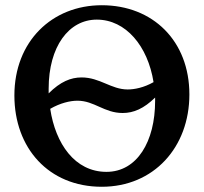

<svg xmlns="http://www.w3.org/2000/svg" viewBox="-20 -705 779 734"><path d="M369 -685C179 -685 35 -547 35 -340C35 -139 166 9 369 9C568 9 704 -142 704 -344C704 -548 565 -685 369 -685ZM350 -630C461 -630 545 -529 567 -391C530 -370 494 -363 468 -363C405 -363 362 -409 292 -409C251 -409 211 -393 166 -348V-366C166 -527 243 -630 350 -630ZM387 -48C266 -48 192 -156 172 -289C210 -311 248 -320 276 -320C341 -320 378 -273 449 -273C491 -273 530 -290 573 -332V-319C573 -164 504 -48 387 -48Z"/></svg>

Font: Vollkorn Semibold
Style: Regular
Weight: 600
Designer: Friedrich Althausen
Foundry: Friedrich Althausen
Version: Version 4.015;PS 004.015;hotconv 1.0.88;makeotf.lib2.5.64775